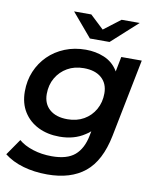

<svg xmlns="http://www.w3.org/2000/svg" viewBox="-105 -821 899 1098"><g transform="rotate(10 344.5 -271.5)"><path d="M245 201Q169 201 105 182.5Q41 164 -5 128L60 34Q91 61 142 77.5Q193 94 253 94Q341 94 386 55.5Q431 17 446 -60L451 -86Q438 -74 423 -65Q362 -24 276 -24Q207 -24 153 -50.5Q99 -77 68 -126.5Q37 -176 37 -245Q37 -308 59.5 -361.5Q82 -415 122.5 -455Q163 -495 218.5 -517.5Q274 -540 340 -540Q398 -540 447 -519.5Q496 -499 525 -454Q527 -450 529 -447L546 -534H665L575 -81Q545 68 463 134.5Q381 201 245 201ZM304 -130Q358 -130 399 -153.5Q440 -177 463.5 -218.5Q487 -260 487 -312Q487 -369 450 -401.5Q413 -434 347 -434Q293 -434 252 -410.5Q211 -387 187 -346Q163 -305 163 -252Q163 -195 200.5 -162.5Q238 -130 304 -130ZM351 -607 235 -744H335L414 -670L511 -744H616L465 -607Z"/></g></svg>

Font: Montserrat Thin SemiBold
Style: Italic
Weight: 600
Italic angle: -11.3°
Version: Version 9.000